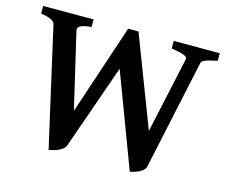

<svg xmlns="http://www.w3.org/2000/svg" viewBox="-92 -739 1033 878"><g transform="rotate(15 425.0 -300.0)"><path d="M845.7 -579.6Q824.2 -575.2 810.1 -571.3Q795.9 -567.4 787.6 -563.7Q779.3 -560.1 775.6 -556.6Q772 -553.2 771.5 -549.3L659.7 -28.8Q657.2 -18.6 648.7 -11Q640.1 -3.4 629.2 1.7Q618.2 6.8 606.9 10Q595.7 13.2 588.4 14.6L421.9 -428.2L281.7 -28.8Q278.3 -18.6 269.5 -11.2Q260.7 -3.9 249.5 1.2Q238.3 6.3 226.1 9.5Q213.9 12.7 204.1 14.6L77.1 -545.4Q74.7 -557.6 59.6 -565.4Q44.4 -573.2 9.8 -579.6V-615.2H248.5V-579.6Q224.6 -577.1 211.4 -573.5Q198.2 -569.8 192.4 -565.4Q186.5 -561 185.8 -555.9Q185.1 -550.8 186 -545.4L269.5 -188L412.1 -615.2H460.9L624.5 -188L703.1 -549.3Q704.1 -555.2 698.7 -559.6Q693.4 -564 683.1 -567.4Q672.9 -570.8 658.7 -573.7Q644.5 -576.7 627.9 -579.6V-615.2H845.7Z"/></g></svg>

Font: Gentium Basic
Style: Bold
Weight: 700
Designer: J. Victor Gaultney and Annie Olsen
Foundry: SIL International
Version: Version 1.100